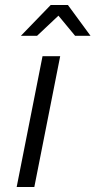

<svg xmlns="http://www.w3.org/2000/svg" viewBox="-20 -752 384 772"><path d="M151 -526H222L118 0H47ZM282 -608 215 -689 129 -608H64L184 -732H253L344 -608Z"/></svg>

Font: Montserrat Alternates
Style: Italic
Weight: 400
Italic angle: -11.3°
Designer: Julieta Ulanovsky
Foundry: Julieta Ulanovsky
Version: Version 7.200